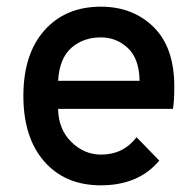

<svg xmlns="http://www.w3.org/2000/svg" viewBox="-20 -543 587 575"><path d="M282 12Q175 12 112.5 -59.5Q50 -131 50 -256Q50 -381 113 -452Q176 -523 282 -523Q378 -523 440 -462Q502 -401 502 -284Q502 -241 498 -217H154Q155 -156 193.5 -118Q232 -80 283 -80Q349 -80 389 -132L457 -62Q395 12 282 12ZM154 -301H398Q397 -367 363 -399Q329 -431 282 -431Q229 -431 193.5 -399.5Q158 -368 154 -301Z"/></svg>

Font: Overpass Light
Style: Bold
Weight: 600
Designer: Delve Withrington, Thomas Jockin
Foundry: Delve Fonts
Version: Version 3.000;DELV;Overpass